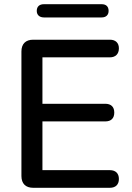

<svg xmlns="http://www.w3.org/2000/svg" viewBox="-20 -894 629 914"><path d="M464 -811C485 -811 497 -823 497 -842C497 -863 485 -874 464 -874H189C168 -874 155 -863 155 -842C155 -823 168 -811 189 -811ZM503 0C530 0 546 -15 546 -42C546 -69 530 -84 503 -84H182V-316H481C509 -316 524 -331 524 -358C524 -385 509 -400 481 -400H182V-621H503C530 -621 546 -637 546 -664C546 -690 530 -705 503 -705H138C102 -705 82 -685 82 -649V-56C82 -20 102 0 138 0Z"/></svg>

Font: Nunito SemiBold
Style: Regular
Weight: 600
Designer: Vernon Adams
Foundry: Vernon Adams
Version: Version 3.602